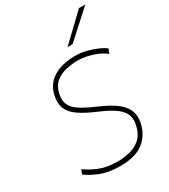

<svg xmlns="http://www.w3.org/2000/svg" viewBox="-233 -1077 1047 1193"><g transform="rotate(-30 290.5 -480.5)"><path d="M269 9Q185 9 125.8 -15.2Q66.5 -39.5 35 -65L47 -96Q89 -65.5 141.5 -44.8Q194 -24 269 -24Q313 -24 356.8 -34.8Q400.5 -45.5 433.5 -75.8Q466.5 -106 479 -165Q488.5 -211.5 471.2 -244.5Q454 -277.5 413.2 -303.5Q372.5 -329.5 312 -355Q239 -386 195.2 -416.5Q151.5 -447 136 -484.8Q120.5 -522.5 132 -576Q147 -647.5 207.5 -686.2Q268 -725 367 -725Q407.5 -725 448.2 -714.5Q489 -704 521.2 -689Q553.5 -674 569 -661L556 -629Q531.5 -649 498.5 -663Q465.5 -677 431 -684.5Q396.5 -692 367 -692Q323.5 -692 280.5 -682.2Q237.5 -672.5 205.5 -646Q173.5 -619.5 163 -570Q153.5 -525.5 167 -494.8Q180.5 -464 220.2 -438Q260 -412 330 -382Q409.5 -348 451.8 -314Q494 -280 506.8 -242.2Q519.5 -204.5 510 -159Q493.5 -81 435.2 -36Q377 9 269 9ZM352 -795Q399.5 -840 444.2 -883Q489 -926 535 -970H581Q532.5 -926 485 -882.8Q437.5 -839.5 389 -796Z"/></g></svg>

Font: Commissioner Thin
Style: Italic
Weight: 100
Italic angle: -12°
Designer: Kostas Bartsokas
Foundry: Kostas Bartsokas
Version: Version 1.000; ttfautohint (v1.8.3)